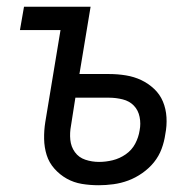

<svg xmlns="http://www.w3.org/2000/svg" viewBox="-20 -540 574 568"><path d="M272 8Q246 8 222 4Q198 0 177.5 -11.5Q157 -23 141 -41Q125 -59 118 -81.5Q111 -104 110.5 -129Q110 -154 114 -179L159 -451H39L51 -520H248L215 -321H303Q328 -321 352.5 -317Q377 -313 398 -303Q419 -293 436 -277Q453 -261 462 -239.5Q471 -218 472.5 -193Q474 -168 469 -143Q466 -121 458 -99.5Q450 -78 435.5 -60Q421 -42 401 -28Q381 -14 359.5 -6Q338 2 315.5 5Q293 8 272 8ZM273 -61Q293 -61 313.5 -66Q334 -71 352 -83.5Q370 -96 380 -115Q390 -134 393 -154Q397 -174 393 -194Q389 -214 376 -227.5Q363 -241 343 -246Q323 -251 303 -251H203L190 -168Q186 -147 188 -126.5Q190 -106 201.5 -90Q213 -74 232.5 -67.5Q252 -61 273 -61Z"/></svg>

Font: Iosevka QP
Style: Italic
Weight: 400
Italic angle: -9°
Designer: Belleve Invis
Foundry: Belleve Invis
Version: Version 20.0.0; ttfautohint (v1.8.4)